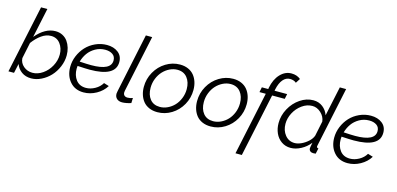

<svg xmlns="http://www.w3.org/2000/svg" viewBox="-80 -1261 4125 1995"><g transform="rotate(15 1982.5 -264.0)"><path d="M90.8 -101.1 68.8 0H8.8L164.1 -730H231.9L164.1 -412.1Q263.7 -529.8 375 -529.8Q417.5 -529.8 451.7 -512Q485.8 -494.1 507.1 -464.1Q528.3 -434.1 539.6 -396.2Q550.8 -358.4 550.8 -316.9Q550.8 -253.4 525.1 -192.9Q499.5 -132.3 458.3 -88.1Q417 -43.9 362.8 -17.1Q308.6 9.8 253.9 9.8Q193.4 9.8 151.1 -20.8Q108.9 -51.3 90.8 -101.1ZM479 -305.2Q479 -373.5 442.4 -421.9Q405.8 -470.2 342.8 -470.2Q290 -470.2 240.2 -434.8Q190.4 -399.4 148.9 -342.8L112.8 -169.9Q115.7 -118.7 156.2 -84.2Q196.8 -49.8 252 -49.8Q308.6 -49.8 361.6 -86.2Q414.6 -122.6 446.8 -182.1Q479 -241.7 479 -305.2Z M818.8 -234.9Q779.3 -234.9 688 -240.2Q686 -220.7 686 -210.9Q686 -138.2 723.1 -90.1Q760.3 -42 829.6 -42Q878.4 -42 926.5 -68.8Q974.6 -95.7 1000 -139.2L1055.7 -122.1Q1019.5 -63 954.1 -26.6Q888.7 9.8 817.9 9.8Q724.6 9.8 670.7 -53Q616.7 -115.7 616.7 -210.9Q616.7 -272 640.6 -329.8Q664.6 -387.7 705.6 -431.9Q746.6 -476.1 805.2 -502.9Q863.8 -529.8 928.7 -529.8Q1001 -529.8 1048.8 -493.2Q1096.7 -456.5 1096.7 -390.1Q1096.7 -234.9 818.8 -234.9ZM923.8 -477.1Q866.2 -477.1 818.4 -449.7Q770.5 -422.4 741.2 -381.1Q711.9 -339.8 697.8 -289.1Q777.3 -284.2 821.8 -284.2Q1034.7 -284.2 1034.7 -391.1Q1034.7 -434.1 1003.4 -455.6Q972.2 -477.1 923.8 -477.1Z M1153.3 -66.9Q1153.3 -73.2 1157.7 -95.2L1291.5 -730H1359.4L1229.5 -118.2Q1227.5 -104.5 1227.5 -100.1Q1227.5 -79.1 1239.7 -67.6Q1252 -56.2 1274.4 -56.2Q1301.3 -56.2 1329.6 -66.9L1327.6 -12.2Q1308.1 -4.9 1280.3 0.5Q1252.4 5.9 1232.4 5.9Q1195.8 5.9 1174.6 -13.4Q1153.3 -32.7 1153.3 -66.9Z M1409.2 -209Q1409.2 -294.9 1450.9 -369.1Q1492.7 -443.4 1563.2 -486.6Q1633.8 -529.8 1714.4 -529.8Q1763.7 -529.8 1802.5 -512.7Q1841.3 -495.6 1866 -465.3Q1890.6 -435.1 1903.3 -395.5Q1916 -356 1916 -310.1Q1916 -224.1 1874.8 -150.4Q1833.5 -76.7 1763.2 -33.4Q1692.9 9.8 1611.3 9.8Q1561.5 9.8 1522.5 -7.3Q1483.4 -24.4 1459 -54.4Q1434.6 -84.5 1421.9 -123.8Q1409.2 -163.1 1409.2 -209ZM1846.2 -299.8Q1846.2 -375 1808.3 -422.6Q1770.5 -470.2 1702.1 -470.2Q1660.2 -470.2 1619.9 -450.7Q1579.6 -431.2 1548.6 -397.9Q1517.6 -364.7 1498.5 -317.4Q1479.5 -270 1479.5 -217.8Q1479.5 -142.6 1516.8 -96.2Q1554.2 -49.8 1623 -49.8Q1665.5 -49.8 1706.1 -69.1Q1746.6 -88.4 1777.3 -121.1Q1808.1 -153.8 1827.1 -200.7Q1846.2 -247.6 1846.2 -299.8Z M1981.9 -209Q1981.9 -294.9 2023.7 -369.1Q2065.4 -443.4 2136 -486.6Q2206.5 -529.8 2287.1 -529.8Q2336.4 -529.8 2375.2 -512.7Q2414.1 -495.6 2438.7 -465.3Q2463.4 -435.1 2476.1 -395.5Q2488.8 -356 2488.8 -310.1Q2488.8 -224.1 2447.5 -150.4Q2406.2 -76.7 2335.9 -33.4Q2265.6 9.8 2184.1 9.8Q2134.3 9.8 2095.2 -7.3Q2056.2 -24.4 2031.7 -54.4Q2007.3 -84.5 1994.6 -123.8Q1981.9 -163.1 1981.9 -209ZM2418.9 -299.8Q2418.9 -375 2381.1 -422.6Q2343.3 -470.2 2274.9 -470.2Q2232.9 -470.2 2192.6 -450.7Q2152.3 -431.2 2121.3 -397.9Q2090.3 -364.7 2071.3 -317.4Q2052.2 -270 2052.2 -217.8Q2052.2 -142.6 2089.6 -96.2Q2127 -49.8 2195.8 -49.8Q2238.3 -49.8 2278.8 -69.1Q2319.3 -88.4 2350.1 -121.1Q2380.9 -153.8 2399.9 -200.7Q2418.9 -247.6 2418.9 -299.8Z M2651.9 -466.8H2584L2595.2 -521H2664.1L2666 -535.2Q2684.6 -629.9 2736.6 -685.1Q2788.6 -740.2 2856.9 -740.2Q2915.5 -740.2 2955.1 -707L2923.8 -658.2Q2913.6 -668.5 2895.3 -674.8Q2877 -681.2 2857.9 -681.2Q2813 -681.2 2781.5 -644Q2750 -606.9 2734.9 -537.1L2731.9 -521H2867.2L2856 -466.8H2720.2L2576.2 211.9H2507.8Z M2858.9 -208Q2858.9 -289.1 2899.4 -363.8Q2939.9 -438.5 3007.3 -484.1Q3074.7 -529.8 3148.9 -529.8Q3207.5 -529.8 3249.8 -496.8Q3292 -463.9 3310.1 -412.1L3377.9 -730H3445.8L3310.1 -88.9Q3308.1 -79.1 3308.1 -77.1Q3308.1 -60.1 3327.1 -60.1L3314 0Q3287.6 2 3286.1 2Q3265.1 1.5 3253.2 -9.8Q3241.2 -21 3241.2 -38.1Q3241.2 -50.8 3252 -101.1Q3212.4 -50.3 3155.8 -20.3Q3099.1 9.8 3044.9 9.8Q2988.3 9.8 2945.3 -20.5Q2902.3 -50.8 2880.6 -99.9Q2858.9 -148.9 2858.9 -208ZM3260.7 -179.2 3293.9 -339.8Q3287.6 -393.6 3245.8 -431.9Q3204.1 -470.2 3153.8 -470.2Q3095.2 -470.2 3043 -432.6Q2990.7 -395 2960.4 -336.9Q2930.2 -278.8 2930.2 -219.2Q2930.2 -147.9 2969.7 -98.9Q3009.3 -49.8 3072.8 -49.8Q3105 -49.8 3143.6 -67.1Q3182.1 -84.5 3215.3 -114.7Q3248.5 -145 3260.7 -179.2Z M3658.7 -234.9Q3619.1 -234.9 3527.8 -240.2Q3525.9 -220.7 3525.9 -210.9Q3525.9 -138.2 3563 -90.1Q3600.1 -42 3669.4 -42Q3718.3 -42 3766.4 -68.8Q3814.5 -95.7 3839.8 -139.2L3895.5 -122.1Q3859.4 -63 3793.9 -26.6Q3728.5 9.8 3657.7 9.8Q3564.5 9.8 3510.5 -53Q3456.5 -115.7 3456.5 -210.9Q3456.5 -272 3480.5 -329.8Q3504.4 -387.7 3545.4 -431.9Q3586.4 -476.1 3645 -502.9Q3703.6 -529.8 3768.6 -529.8Q3840.8 -529.8 3888.7 -493.2Q3936.5 -456.5 3936.5 -390.1Q3936.5 -234.9 3658.7 -234.9ZM3763.7 -477.1Q3706.1 -477.1 3658.2 -449.7Q3610.4 -422.4 3581.1 -381.1Q3551.8 -339.8 3537.6 -289.1Q3617.2 -284.2 3661.6 -284.2Q3874.5 -284.2 3874.5 -391.1Q3874.5 -434.1 3843.3 -455.6Q3812 -477.1 3763.7 -477.1Z"/></g></svg>

Font: Rawline
Style: Italic
Weight: 400
Italic angle: -12°
Designer: Matt McInerney, Pablo Impallari, Rodrigo Fuenzalida
Foundry: Matt McInerney, Pablo Impallari, Rodrigo Fuenzalida
Version: Version 4.020;PS 004.020;hotconv 1.0.88;makeotf.lib2.5.64775